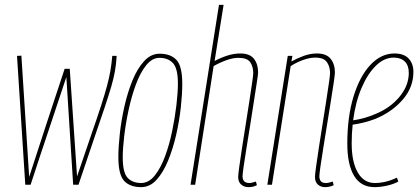

<svg xmlns="http://www.w3.org/2000/svg" viewBox="-20 -760 1721 790"><path d="M303 0H281L253 -443Q217 -333 179.5 -222Q142 -111 106 0H84L50 -530L68 -531L100 -32Q136 -143 172.5 -254.5Q209 -366 246 -477H267L297 -34Q332 -138 356.5 -208.5Q381 -279 396 -325.5Q411 -372 420 -405.5Q429 -439 434 -467.5Q439 -496 442 -530H460Q458 -496 453 -467.5Q448 -439 438 -404.5Q428 -370 411 -319Q394 -268 367.5 -191Q341 -114 303 0Z M561 10Q515 10 491 -15.5Q467 -41 467 -114Q467 -155 473 -210Q479 -265 492 -322.5Q505 -380 525 -429Q545 -478 573 -508.5Q601 -539 637 -539Q682 -539 706 -513.5Q730 -488 730 -415Q730 -374 724 -318.5Q718 -263 705 -206Q692 -149 672 -100Q652 -51 624.5 -20.5Q597 10 561 10ZM561 -7Q592 -7 616.5 -37.5Q641 -68 659 -116.5Q677 -165 688.5 -221Q700 -277 706 -328.5Q712 -380 712 -416Q712 -478 692 -500Q672 -522 636 -522Q606 -522 581.5 -491.5Q557 -461 539 -412Q521 -363 509 -307Q497 -251 491 -199.5Q485 -148 485 -113Q485 -50 505 -28.5Q525 -7 561 -7Z M978 -35Q978 -7 1006 -7Q1011 -7 1017.5 -8.5Q1024 -10 1033 -13L1037 2Q1027 7 1018.5 8.5Q1010 10 1002 10Q985 10 972.5 -0.5Q960 -11 960 -32Q960 -41 964.5 -74Q969 -107 976 -152.5Q983 -198 991 -248Q999 -298 1006 -343.5Q1013 -389 1017.5 -420.5Q1022 -452 1022 -459Q1022 -486 1009.5 -504Q997 -522 961 -522Q938 -522 910.5 -512Q883 -502 859 -488L783 0H764L881 -740H900L863 -509Q887 -522 914.5 -531Q942 -540 969 -540Q1008 -540 1025 -518Q1042 -496 1042 -462Q1042 -454 1037 -422.5Q1032 -391 1025 -345Q1018 -299 1010 -249Q1002 -199 994.5 -153Q987 -107 982.5 -75Q978 -43 978 -35Z M1164 -530H1183L1179 -507Q1202 -520 1229.5 -530Q1257 -540 1284 -540Q1323 -540 1340.5 -518Q1358 -496 1358 -462Q1358 -454 1353.5 -422.5Q1349 -391 1341.5 -345Q1334 -299 1326 -249Q1318 -199 1310.5 -153Q1303 -107 1298.5 -75Q1294 -43 1294 -35Q1294 -22 1300 -14.5Q1306 -7 1321 -7Q1327 -7 1333.5 -8.5Q1340 -10 1349 -13L1353 2Q1342 7 1333.5 8.5Q1325 10 1317 10Q1300 10 1288 -0.5Q1276 -11 1276 -32Q1276 -41 1280.5 -74Q1285 -107 1292 -152.5Q1299 -198 1307 -248Q1315 -298 1322 -343Q1329 -388 1333.5 -419.5Q1338 -451 1338 -459Q1338 -486 1325 -504.5Q1312 -523 1277 -523Q1254 -523 1226.5 -513Q1199 -503 1176 -488L1099 0H1080Z M1619 -13Q1599 -2 1572 4Q1545 10 1521 10Q1465 10 1437 -36.5Q1409 -83 1409 -169Q1409 -279 1434.5 -362.5Q1460 -446 1504 -493Q1548 -540 1603 -540Q1642 -540 1661.5 -519Q1681 -498 1681 -464Q1681 -401 1637.5 -350.5Q1594 -300 1525 -271Q1501 -262 1477 -256Q1453 -250 1431 -247Q1427 -209 1427 -170Q1427 -94 1452 -50.5Q1477 -7 1522 -7Q1567 -7 1613 -29ZM1600 -523Q1561 -523 1527 -490Q1493 -457 1468 -399Q1443 -341 1433 -265Q1478 -271 1525 -291Q1586 -316 1624 -362Q1662 -408 1662 -460Q1662 -491 1645.5 -507Q1629 -523 1600 -523Z"/></svg>

Font: Georama Condensed Thin
Style: Italic
Weight: 100
Width: 3
Italic angle: -9°
Designer: Jean-Baptiste Levee
Foundry: Production Type
Version: Version 1.000